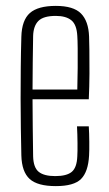

<svg xmlns="http://www.w3.org/2000/svg" viewBox="-20 -626 369 652"><path d="M169.5 6Q107.5 6 80.8 -18.2Q54 -42.5 52.5 -98Q51.5 -141 50.8 -190Q50 -239 50 -291.2Q50 -343.5 50.5 -396.8Q51 -450 52.5 -501Q54 -557.5 81.5 -581.8Q109 -606 169.5 -606Q229.5 -606 255 -580.2Q280.5 -554.5 282.5 -502Q283 -491 283.5 -456.2Q284 -421.5 283.8 -376.2Q283.5 -331 281.5 -289H90.5Q90.5 -241 91.2 -192Q92 -143 92.5 -95Q93.5 -57 111.5 -42.5Q129.5 -28 167.5 -28Q206.5 -28 223.8 -42.5Q241 -57 242.5 -95Q243.5 -110 243.2 -139.8Q243 -169.5 241.5 -197H281.5Q283 -174 283.2 -144Q283.5 -114 282.5 -98Q279.5 -42.5 255.2 -18.2Q231 6 169.5 6ZM90.5 -322H242.5Q243.5 -357.5 243.8 -394.8Q244 -432 243.8 -461.8Q243.5 -491.5 242.5 -504Q240.5 -542.5 222.2 -557.2Q204 -572 169.5 -572Q127.5 -572 110.5 -555Q93.5 -538 92.5 -504Q92 -461.5 91.2 -415.8Q90.5 -370 90.5 -322Z"/></svg>

Font: Big Shoulders Text SC Thin
Style: Regular
Weight: 100
Designer: Patric King
Foundry: XO Type Co
Version: Version 2.002